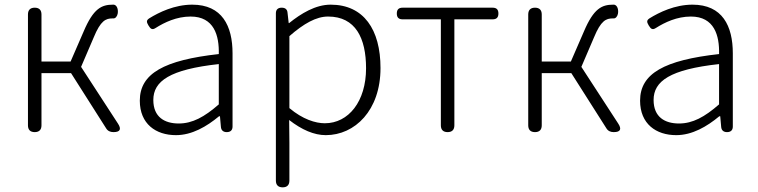

<svg xmlns="http://www.w3.org/2000/svg" viewBox="-20 -567 3251 824"><path d="M100 -267V-29C100 -10 110 0 129 0C148 0 158 -10 158 -29V-253H221H285L435 -17C442 -5 453 0 467 0C496 0 502 -13 486 -37L328 -280L382 -406C412 -479 434 -488 463 -488C464 -488 465 -488 466 -488C476 -487 483 -498 485 -508C488 -523 484 -544 469 -547C468 -547 466 -547 465 -547C416 -547 381 -531 339 -432L283 -303H158V-505C158 -524 148 -534 129 -534C110 -534 100 -524 100 -505Z M978 -253V-338C978 -456 933 -547 805 -547C729 -547 662 -514 620 -488C607 -479 609 -472 617 -458C626 -443 633 -437 648 -447C686 -471 738 -496 798 -496C899 -496 921 -414 919 -335C685 -309 580 -252 580 -135C580 -35 649 13 735 13C804 13 867 -24 920 -68H924L928 -23C929 -8 938 0 953 0C969 0 978 -8 978 -24V-169ZM919 -248V-205V-119C857 -65 806 -37 747 -37C687 -37 638 -64 638 -138C638 -219 709 -269 919 -292Z M1164 -341V-148V208C1164 227 1174 237 1193 237C1212 237 1222 227 1222 208V46L1221 -52C1275 -10 1328 13 1378 13C1503 13 1613 -93 1613 -275C1613 -440 1541 -547 1399 -547C1334 -547 1272 -509 1221 -468H1219L1214 -512C1213 -527 1204 -534 1189 -534C1173 -534 1164 -526 1164 -510ZM1222 -334V-412C1284 -466 1337 -496 1388 -496C1506 -496 1551 -403 1551 -274C1551 -132 1476 -38 1374 -38C1334 -38 1279 -55 1222 -103V-257Z M1872 -242V-29C1872 -10 1882 0 1901 0C1920 0 1930 -10 1930 -29V-484H2094C2111 -484 2119 -492 2119 -509C2119 -526 2111 -534 2094 -534H1901H1708C1691 -534 1683 -526 1683 -509C1683 -492 1691 -484 1708 -484H1872Z M2247 -267V-29C2247 -10 2257 0 2276 0C2295 0 2305 -10 2305 -29V-253H2368H2432L2582 -17C2589 -5 2600 0 2614 0C2643 0 2649 -13 2633 -37L2475 -280L2529 -406C2559 -479 2581 -488 2610 -488C2611 -488 2612 -488 2613 -488C2623 -487 2630 -498 2632 -508C2635 -523 2631 -544 2616 -547C2615 -547 2613 -547 2612 -547C2563 -547 2528 -531 2486 -432L2430 -303H2305V-505C2305 -524 2295 -534 2276 -534C2257 -534 2247 -524 2247 -505Z M3125 -253V-338C3125 -456 3080 -547 2952 -547C2876 -547 2809 -514 2767 -488C2754 -479 2756 -472 2764 -458C2773 -443 2780 -437 2795 -447C2833 -471 2885 -496 2945 -496C3046 -496 3068 -414 3066 -335C2832 -309 2727 -252 2727 -135C2727 -35 2796 13 2882 13C2951 13 3014 -24 3067 -68H3071L3075 -23C3076 -8 3085 0 3100 0C3116 0 3125 -8 3125 -24V-169ZM3066 -248V-205V-119C3004 -65 2953 -37 2894 -37C2834 -37 2785 -64 2785 -138C2785 -219 2856 -269 3066 -292Z"/></svg>

Font: GenSenRounded2 TW L
Style: Regular
Weight: 300
Version: Version 2.100;PS 2.1;hotconv 16.6.51;makeotf.lib2.5.65220 DE